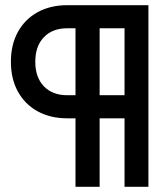

<svg xmlns="http://www.w3.org/2000/svg" viewBox="-20 -720 640 740"><path d="M271 0V-264H239Q174 -264 125 -291Q76 -318 49 -367Q22 -416 22 -482Q22 -548 49 -597Q76 -646 125 -673Q174 -700 239 -700H552V0H460V-264H364V0ZM460 -353V-611H364V-353ZM239 -353H271V-611H239Q182 -611 149 -576.5Q116 -542 116 -482Q116 -422 149 -387.5Q182 -353 239 -353Z"/></svg>

Font: Red Hat Mono Medium
Style: Regular
Weight: 500
Monospace: yes
Designer: Pentagram, MCKL
Foundry: Pentagram, MCKL
Version: Version 1.023; ttfautohint (v1.8.3)